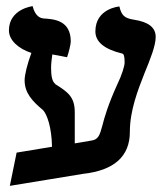

<svg xmlns="http://www.w3.org/2000/svg" viewBox="-20 -585 539 624"><path d="M276 -128C258 -125 241 -122 223 -119V-220C223 -271 200 -286 159 -312H160C150 -319 146 -337 146 -364C146 -378 148 -393 150 -408C156 -407 174 -404 198 -399C203 -413 210 -441 210 -450C210 -519 156 -523 121 -525C114 -526 95 -529 86 -565C86 -565 9 -556 9 -486C9 -454 41 -426 82 -413C68 -375 60 -341 60 -324C60 -283 85 -256 120 -227C133 -213 148 -171 149 -108L34 -89L12 19C82 7 180 -8 250 -20C351 -31 402 -77 402 -156C402 -226 428 -292 450 -348C469 -394 486 -437 486 -465C486 -496 462 -514 415 -521C384 -526 375 -535 368 -564C368 -564 290 -558 290 -483C290 -449 319 -425 377 -411C383 -410 385 -400 385 -382C385 -371 377 -343 360 -308C331 -244 319 -202 313 -178C304 -144 299 -131 276 -128Z"/></svg>

Font: Libertinus Serif Semibold
Style: Regular
Weight: 600
Designer: Philipp H. Poll, Khaled Hosny
Foundry: Caleb Maclennan
Version: Version 7.050;RELEASE